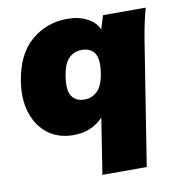

<svg xmlns="http://www.w3.org/2000/svg" viewBox="-82 -597 822 887"><g transform="rotate(-10 329.0 -153.0)"><path d="M327 216 368 -46Q344 -19 308.5 -3.5Q273 12 228 12Q158 12 109 -25Q60 -62 39 -127Q18 -192 31 -275Q51 -400 123 -461Q195 -522 293 -522Q345 -522 385 -501Q425 -480 438 -446L458 -510H658Q648 -474 640.5 -437.5Q633 -401 627 -365L535 216ZM306 -141Q342 -141 367 -165.5Q392 -190 401 -245Q412 -315 392 -342Q372 -369 334 -369Q297 -369 272.5 -345Q248 -321 239 -265Q228 -195 248 -168Q268 -141 306 -141Z"/></g></svg>

Font: Winston Black
Style: Italic
Weight: 900
Italic angle: -9°
Designer: Original fonts by Vernon Adams / Changes by Cristiano Sobral
Foundry: VOriginal fonts by Vernon Adams / Changes by Cristiano Sobral
Version: Version 2.503;July 17, 2020;FontCreator 13.0.0.2655 64-bit